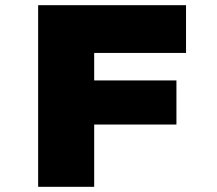

<svg xmlns="http://www.w3.org/2000/svg" viewBox="-20 -720 835 740"><path d="M127 0V-700H343V0ZM223 -240V-410H660V-240ZM231 -516V-700H697V-516Z"/></svg>

Font: Lexend Giga Black
Style: Regular
Weight: 900
Designer: Bonnie Shaver-Troup, Thomas Jockin
Foundry: Lexend
Version: Version 1.007